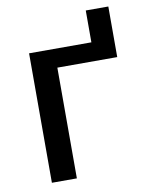

<svg xmlns="http://www.w3.org/2000/svg" viewBox="-75 -687 565 742"><g transform="rotate(-10 207.5 -316.5)"><path d="M166.5 0H68.5V-508H313V-633H401.5V-434.5H166.5Z"/></g></svg>

Font: Verano Sans Medium
Style: Regular
Weight: 500
Designer: Lukasz Dziedzic with Adam Twardoch and Botio Nikoltchev
Foundry: tyPoland Lukasz Dziedzic
Version: Version 3.001;December 28, 2019;FontCreator 12.0.0.2547 64-b